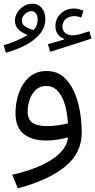

<svg xmlns="http://www.w3.org/2000/svg" viewBox="-23 -753 514 1035"><path d="M151.4 -732.9Q183.1 -732.9 202.1 -710Q221.2 -687 221.2 -649.4Q221.2 -606.9 193.8 -572.3Q166.5 -537.6 118.4 -511.7Q70.3 -485.8 8.8 -468.8L-3.4 -509.3Q26.9 -517.6 62.7 -532.5Q98.6 -547.4 126 -564.5Q101.1 -573.2 79.3 -591.6Q57.6 -609.9 57.6 -641.6Q57.6 -664.1 70.3 -684.8Q83 -705.6 104.2 -719.2Q125.5 -732.9 151.4 -732.9ZM146.5 -692.9Q127.4 -692.9 111.1 -677Q94.7 -661.1 94.7 -641.6Q94.7 -620.1 115.5 -608.4Q136.2 -596.7 158.7 -590.8Q180.2 -616.2 180.2 -647.5Q180.2 -666 171.6 -679.4Q163.1 -692.9 146.5 -692.9ZM426.8 -695.3 414.6 -658.2Q396 -666 377 -666Q349.1 -666 331.3 -650.4Q313.5 -634.8 313.5 -610.4Q313.5 -587.9 328.9 -575.2Q344.2 -562.5 369.1 -562.5Q387.2 -562.5 408.2 -568.8L458.5 -584.5L470.7 -544.9L247.6 -473.6L235.4 -514.6L321.3 -539.6V-544.4Q275.9 -561.5 275.9 -612.8Q275.9 -652.8 304.4 -679.9Q333 -707 376.5 -707Q389.2 -707 401.6 -703.9Q414.1 -700.7 426.8 -695.3ZM343.3 -6.8 340.3 -11.7Q315.9 -4.9 286.6 -0.2Q257.3 4.4 225.1 4.4Q148.9 4.4 104.7 -31.2Q60.5 -66.9 60.5 -143.6Q60.5 -200.2 78.9 -252.2Q97.2 -304.2 134.5 -337.2Q171.9 -370.1 228.5 -370.1Q281.2 -370.1 317.4 -340.1Q353.5 -310.1 375.7 -260.7Q397.9 -211.4 407.7 -153.1Q417.5 -94.7 417.5 -37.6Q417.5 72.8 327.1 145.8Q236.8 218.8 73.2 262.2L42.5 189Q176.3 158.7 254.4 108.4Q332.5 58.1 343.3 -6.8ZM343.3 -87.9Q341.8 -119.6 335.2 -154.8Q328.6 -189.9 315.2 -220.5Q301.8 -251 280 -270.3Q258.3 -289.6 226.6 -289.6Q192.4 -289.6 170.2 -268.8Q147.9 -248 137 -216.6Q126 -185.1 126 -152.8Q126 -107.4 153.3 -90.3Q180.7 -73.2 227.1 -73.2Q260.3 -73.2 289.3 -77.6Q318.4 -82 343.3 -87.9Z"/></svg>

Font: Estedad-FD Regular
Style: FD-Regular
Weight: 400
Designer: Amin Abedi
Version: Version 7.3